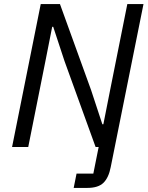

<svg xmlns="http://www.w3.org/2000/svg" viewBox="-20 -718 724 938"><path d="M118 0H39L179 -698H273L425 -278L480 -111H485L518 -278L602 -698H681L521 98Q511 150 485.5 175Q460 200 407 200H340L354 130H436L462 0H447L295 -420L240 -587H235L202 -420Z"/></svg>

Font: IBM Plex Sans
Style: Italic
Weight: 400
Italic angle: -11.31°
Designer: Mike Abbink, Paul van der Laan, Pieter van Rosmalen
Foundry: Bold Monday
Version: Version 3.201